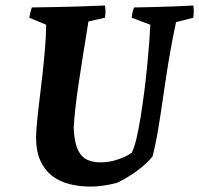

<svg xmlns="http://www.w3.org/2000/svg" viewBox="-20 -677 735 709"><path d="M315 12Q271.5 12 234.8 2.3Q198 -7.4 171.1 -28.6Q144.2 -49.9 128.7 -84.5Q113.2 -119.2 113.2 -168.6Q113.2 -189 116.7 -225.8Q120.2 -262.5 125.9 -309Q131.7 -355.4 137.2 -405.3Q142.7 -455.2 146.5 -501.9Q150.3 -548.7 150.4 -585.7L88.2 -611.5Q90.2 -621.5 92 -630.5Q93.7 -639.5 97.7 -649.5Q143.4 -650 187.9 -651Q232.4 -652 277.3 -653.3Q322.3 -654.6 367.5 -656.6Q369.5 -645.6 369.5 -634.3Q369.5 -623 367.5 -611.5L306.5 -597.8Q302.1 -568.9 295.9 -530.9Q289.7 -493 283 -450.6Q276.3 -408.3 269.8 -364.8Q263.3 -321.3 258.7 -280.4Q254.2 -239.6 252.1 -206Q253.7 -162 263.6 -133.4Q273.6 -104.8 295 -91.1Q316.3 -77.4 350.9 -77.4Q383.5 -77.4 415.6 -88.3Q447.7 -99.2 466.6 -113Q475.7 -131.2 483.6 -164.1Q491.4 -197 498.4 -239.5Q505.4 -282.1 511.6 -329.6Q517.8 -377.1 522.5 -424Q527.2 -470.8 530.5 -512.7Q533.7 -554.6 535.2 -585.6L466.2 -611.5Q467.2 -621.5 469.2 -630.5Q471.2 -639.5 475.2 -649.5Q511.9 -650 548.2 -651Q584.6 -652 621.2 -653.3Q657.9 -654.6 694 -656.6Q695.5 -645.6 695.5 -634.3Q695.5 -623 693.5 -611.5L630 -595.3Q613.4 -517.9 602.2 -448.2Q591 -378.6 582.1 -316.4Q573.2 -254.2 564.2 -200Q555.2 -145.9 542.9 -98.3Q519.3 -70.6 485.2 -45.5Q451 -20.5 411.5 -1.5Q387.9 4.5 362.5 8.3Q337.1 12 315 12Z"/></svg>

Font: Labrada
Style: Italic
Weight: 400
Italic angle: -7°
Designer: Mercedes Jáuregui
Foundry: Omnibus-Type Team
Version: Version 1.000